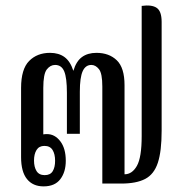

<svg xmlns="http://www.w3.org/2000/svg" viewBox="-20 -653 651 683"><path d="M135 10Q97 10 76 -16Q55 -42 55 -94V-340Q55 -407 83.5 -436Q112 -465 158 -465Q189 -465 209.5 -450Q230 -435 241 -401Q251 -435 271.5 -450Q292 -465 323 -465Q368 -465 395.5 -438.5Q423 -412 423 -350V-33Q450 -33 467 -63Q484 -93 484 -169V-632Q520 -637 537.5 -625Q555 -613 555 -575V-188Q555 -115 541.5 -74Q528 -33 496.5 -16.5Q465 0 411 0H344V-345Q344 -392 332 -407Q320 -422 305 -422Q284 -422 274 -399.5Q264 -377 264 -327V-177H218V-323Q218 -376 208.5 -399Q199 -422 176 -422Q159 -422 146.5 -406Q134 -390 134 -340V-175Q140 -176 147 -176Q175 -176 194.5 -150.5Q214 -125 214 -81Q214 -41 194.5 -15.5Q175 10 135 10ZM139 -30Q159 -30 167.5 -44Q176 -58 176 -81Q176 -105 167 -119.5Q158 -134 138 -134Q119 -134 110 -119.5Q101 -105 101 -82Q101 -59 110 -44.5Q119 -30 139 -30Z"/></svg>

Font: Noto Serif Thai ExtraCondensed
Style: Regular
Weight: 400
Width: 2
Designer: Monotype Design Team
Foundry: Monotype Imaging Inc.
Version: Version 2.002; ttfautohint (v1.8.4.7-5d5b)